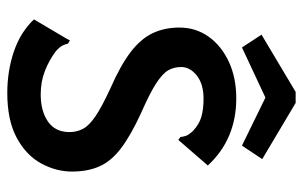

<svg xmlns="http://www.w3.org/2000/svg" viewBox="-176 -664 851 540"><g transform="rotate(90 250.0 -394.5)"><path d="M242 11Q180 11 125.5 -7.5Q71 -26 35 -64L90 -157L94 -165L103 -160Q105 -152 108.5 -144.5Q112 -137 124 -126Q149 -107 179.5 -95Q210 -83 246 -83Q293 -83 322.5 -103.5Q352 -124 352 -164Q352 -184 343 -201.5Q334 -219 307.5 -237Q281 -255 229 -279Q165 -307 127.5 -335.5Q90 -364 74 -397.5Q58 -431 58 -473Q58 -519 83.5 -555Q109 -591 154 -612Q199 -633 257 -633Q372 -633 446 -553L380 -477L374 -470L366 -476Q365 -484 362.5 -491.5Q360 -499 349 -511Q330 -529 308.5 -535Q287 -541 258 -541Q217 -541 193 -522Q169 -503 169 -478Q169 -458 178 -442Q187 -426 214.5 -408Q242 -390 299 -365Q362 -336 398 -308.5Q434 -281 448.5 -248Q463 -215 463 -171Q463 -126 440 -84Q417 -42 368 -15.5Q319 11 242 11ZM114 -649 78 -704 239 -800H270L428 -706L390 -649L255 -715Z"/></g></svg>

Font: Ligconsolata
Style: Bold
Weight: 700
Monospace: yes
Designer: Raph Levien, Cyreal, Brenton Simpson
Foundry: Raph Levien, Cyreal, Google
Version: Version 3.001; ttfautohint (v1.8.2.53-6de2)